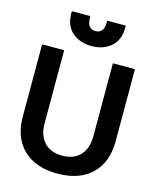

<svg xmlns="http://www.w3.org/2000/svg" viewBox="-136 -1025 915 1127"><g transform="rotate(15 322.0 -461.5)"><path d="M40 -262V-700H174V-256Q174 -182 213 -140.5Q252 -99 322 -99Q392 -99 431 -140.5Q470 -182 470 -256V-700H604V-262Q604 -134 529.5 -62Q455 10 322 10Q189 10 114.5 -62Q40 -134 40 -262ZM158 -922V-933H271V-921Q271 -889 284 -872.5Q297 -856 322 -856Q347 -856 360 -872.5Q373 -889 373 -921V-933H486V-922Q486 -845 439.5 -805Q393 -765 322 -765Q251 -765 204.5 -805Q158 -845 158 -922Z"/></g></svg>

Font: Niramit
Style: Bold
Weight: 700
Designer: Katatrad Aksorn Co.,Ltd.
Foundry: Cadson Demak Co.,Ltd.
Version: Version 1.001; ttfautohint (v1.6)